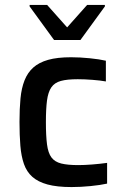

<svg xmlns="http://www.w3.org/2000/svg" viewBox="-20 -750 501 778"><path d="M270 8Q211 8 172.5 -2.5Q134 -13 111 -33.5Q88 -54 77 -85.5Q66 -117 62.5 -159.5Q59 -202 59 -256Q59 -309 63 -351Q67 -393 79.5 -424.5Q92 -456 115 -476.5Q138 -497 175 -507.5Q212 -518 268 -518Q304 -518 343.5 -514Q383 -510 409 -504V-420Q387 -424 354.5 -426.5Q322 -429 295 -429Q252 -429 226.5 -422Q201 -415 188 -396Q175 -377 170.5 -343Q166 -309 166 -255Q166 -200 170.5 -165Q175 -130 188.5 -112Q202 -94 228 -87.5Q254 -81 297 -81Q322 -81 353.5 -83.5Q385 -86 414 -90V-6Q387 0 347 4Q307 8 270 8ZM199 -588 100 -724V-730H171L252 -639L333 -730H405V-724L306 -588Z"/></svg>

Font: Saira Thin Medium
Style: Regular
Weight: 500
Version: Version 1.101